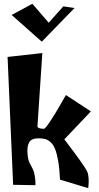

<svg xmlns="http://www.w3.org/2000/svg" viewBox="-20 -976 521 1014"><path d="M373.5 -933.6 200.7 -755.9 41.5 -897 150.9 -956.1 237.3 -856 314.5 -942.4ZM20 -675.3 203.6 -695.8 177.7 -308.1Q180.2 -295.9 212.4 -295.9Q219.2 -295.9 248.3 -340.3Q277.3 -384.8 302.7 -429.7L328.1 -474.1L460 -387.7L319.8 -240.2Q427.7 -99.1 440.9 -68.8Q446.8 -55.2 448 -33.7Q449.2 -12.2 447.3 2.9L445.8 17.6L296.9 -27.3Q294.4 -84.5 287.4 -125Q280.3 -165.5 271 -188.7Q261.7 -211.9 247.3 -224.9Q232.9 -237.8 219.2 -241.5Q205.6 -245.1 186 -245.6Q146 -246.1 133.8 -223.9Q121.6 -201.7 125.5 -161.6Q127.4 -140.6 130.9 -129.4Q134.3 -118.2 142.3 -104.2Q150.4 -90.3 154.3 -81.1Q160.6 -66.9 163.8 -46.1Q167 -25.4 167 -11.7V2L49.3 0Z"/></svg>

Font: Some Time Later
Style: Regular
Weight: 400
Version: Version 003.300